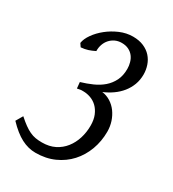

<svg xmlns="http://www.w3.org/2000/svg" viewBox="-160 -691 717 794"><g transform="rotate(30 198.0 -294.0)"><path d="M357.9 -488.8Q357.9 -462.4 349.4 -439.7Q340.8 -417 325.7 -398.2Q310.5 -379.4 290 -365Q269.5 -350.6 246.1 -340.8Q268.1 -337.9 286.6 -326.2Q305.2 -314.5 318.4 -296.4Q331.5 -278.3 338.9 -255.9Q346.2 -233.4 346.2 -209Q346.2 -163.1 331.1 -122.3Q315.9 -81.5 288.1 -51Q260.3 -20.5 220.7 -2.7Q181.2 15.1 131.8 15.1Q97.2 15.1 64 -2.2Q30.8 -19.5 -5.9 -58.1L13.2 -90.8Q31.7 -74.2 46.6 -63.5Q61.5 -52.7 75.2 -46.4Q88.9 -40 102.8 -37.6Q116.7 -35.2 133.8 -35.2Q168.5 -35.2 194.6 -48.3Q220.7 -61.5 238.3 -84Q255.9 -106.4 264.9 -135.3Q273.9 -164.1 273.9 -195.8Q273.9 -224.1 265.4 -244.6Q256.8 -265.1 243.2 -278.3Q229.5 -291.5 211.9 -297.9Q194.3 -304.2 176.8 -304.2Q170.9 -304.2 168 -304.2Q165.5 -304.2 163.3 -303.7Q161.1 -303.2 158 -302.7Q154.8 -302.2 147.9 -300.8L145 -330.1Q173.3 -338.4 199.2 -349.9Q225.1 -361.3 244.9 -378.4Q264.6 -395.5 276.4 -419.2Q288.1 -442.9 288.1 -475.1Q288.1 -490.2 283.9 -505.1Q279.8 -520 271 -531.5Q262.2 -543 248.3 -550Q234.4 -557.1 214.8 -557.1Q197.8 -557.1 183.8 -550.5Q169.9 -543.9 159.9 -532.7Q149.9 -521.5 144.8 -506.6Q139.6 -491.7 140.1 -475.1Q123.5 -466.8 109.1 -462.2Q94.7 -457.5 76.2 -456.1L65.9 -471.2Q68.8 -491.7 85.2 -514.9Q101.6 -538.1 126 -557.6Q150.4 -577.1 180.7 -590.1Q210.9 -603 242.2 -603Q271.5 -603 293.5 -593.5Q315.4 -584 329.6 -568.1Q343.8 -552.2 350.8 -531.5Q357.9 -510.7 357.9 -488.8Z"/></g></svg>

Font: GentiumAlt
Style: Italic
Weight: 400
Italic angle: -7°
Designer: J. Victor Gaultney
Version: Version 1.02; 2005; OFL release